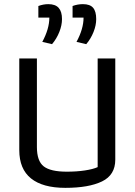

<svg xmlns="http://www.w3.org/2000/svg" viewBox="-20 -898 649 926"><path d="M184 -696Q218 -759 218 -813H165V-869Q189 -878 213 -878Q247 -878 263 -860Q279 -842 279 -806Q279 -776 266 -743.5Q253 -711 231 -685ZM349 -696Q383 -759 383 -813H330V-869Q354 -878 380 -878Q414 -878 429 -860.5Q444 -843 444 -806Q444 -776 431 -743.5Q418 -711 396 -685ZM73 -174V-616H158V-189Q158 -121 191 -95.5Q224 -70 302 -70Q350 -70 389.5 -76Q429 -82 451 -92V-616H536V-128Q536 -54 472 -23Q408 8 295 8Q186 8 129.5 -37.5Q73 -83 73 -174Z"/></svg>

Font: Athiti Medium
Style: Regular
Weight: 500
Designer: CadsonDemak Team
Foundry: CadsonDemak
Version: Version 1.032